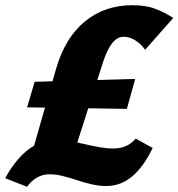

<svg xmlns="http://www.w3.org/2000/svg" viewBox="-52 -694 685 737"><path d="M54 -48 163 -429Q197 -548 273 -611Q349 -674 456 -674Q509 -674 546 -659.5Q583 -645 613 -625L505 -503Q490 -525 467.5 -539Q445 -553 424 -553Q399 -553 380 -530Q361 -507 345 -460L213 -48ZM52 23 -32 -10Q-10 -51 19 -84.5Q48 -118 84 -138Q120 -158 162 -158Q185 -158 213.5 -153Q242 -148 272 -141Q302 -134 330 -129Q358 -124 382 -124Q410 -124 431.5 -133.5Q453 -143 469 -162L534 -126Q500 -55 456 -17.5Q412 20 356 20Q328 20 300 13.5Q272 7 243.5 -2.5Q215 -12 188.5 -18.5Q162 -25 138 -25Q111 -25 88.5 -11.5Q66 2 52 23ZM52 -282 81 -380 467 -391 435 -276Z"/></svg>

Font: Ysabeau Black
Style: Italic
Weight: 900
Italic angle: -12°
Version: Version 2.000;gftools[0.9.27.dev2+g8671c4b]